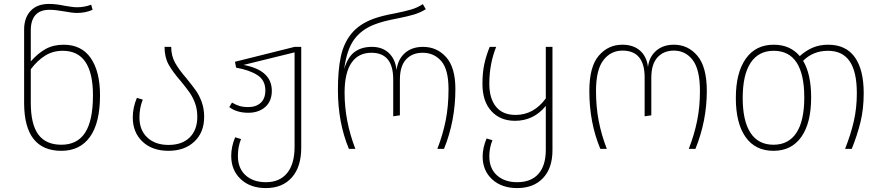

<svg xmlns="http://www.w3.org/2000/svg" viewBox="-20 -759 4498 979"><path d="M490 -273Q490 -133 439 -61.5Q388 10 293 10Q105 10 103 -230V-608Q103 -668 136 -703.5Q169 -739 230 -739Q265 -739 313 -729Q320 -728 339 -725Q358 -722 373 -722Q410 -722 445 -735L452 -709Q416 -693 373 -693Q349 -693 307 -701Q263 -709 232 -709Q184 -709 160.5 -682Q137 -655 137 -605V-446Q173 -487 212.5 -509Q252 -531 304 -531Q396 -531 443 -462.5Q490 -394 490 -273ZM454 -273Q454 -500 300 -500Q250 -500 210.5 -475.5Q171 -451 137 -406V-235Q137 -125 175.5 -73Q214 -21 293 -21Q374 -21 414 -82.5Q454 -144 454 -273Z M932 -358Q962 -321 979 -297Q996 -273 1008.5 -239Q1021 -205 1021 -163Q1021 -84 971 -37Q921 10 839 10Q756 10 706.5 -37Q657 -84 657 -160Q657 -211 678 -260L708 -251Q691 -209 691 -160Q691 -95 731.5 -57.5Q772 -20 839 -20Q909 -20 947.5 -58.5Q986 -97 986 -163Q986 -202 974.5 -233Q963 -264 946.5 -287.5Q930 -311 902 -345Q861 -392 840 -429.5Q819 -467 819 -520H853Q853 -474 873 -438.5Q893 -403 932 -358Z M1516 -520V-6Q1516 92 1468 146Q1420 200 1336 200Q1256 200 1207.5 154.5Q1159 109 1159 36Q1159 -11 1179 -59L1209 -50Q1193 -11 1193 36Q1193 99 1232 134.5Q1271 170 1336 170Q1406 170 1444 123.5Q1482 77 1482 -10V-492L1222 -428Q1366 -401 1366 -296Q1366 -243 1332.5 -213.5Q1299 -184 1246 -184Q1187 -184 1149 -213L1163 -236Q1181 -225 1200 -219Q1219 -213 1246 -213Q1285 -213 1309 -234.5Q1333 -256 1333 -298Q1333 -350 1292.5 -376Q1252 -402 1184 -414L1178 -444L1482 -520Z M1703 -301Q1703 -400 1717.5 -469Q1732 -538 1771 -586.5Q1810 -635 1881 -662Q1923 -678 1994 -691Q2044 -701 2076.5 -710.5Q2109 -720 2136 -738L2151 -712Q2122 -694 2089.5 -684.5Q2057 -675 2007 -665Q1932 -651 1889 -634Q1822 -608 1785 -556.5Q1748 -505 1735 -407Q1753 -468 1788 -494Q1823 -520 1876 -520Q1930 -520 1963 -488.5Q1996 -457 2002 -402Q2009 -457 2044.5 -488.5Q2080 -520 2137 -520Q2208 -520 2255 -467.5Q2302 -415 2302 -305Q2302 -143 2244 0H2210Q2238 -72 2252.5 -144.5Q2267 -217 2267 -304Q2267 -405 2230 -447.5Q2193 -490 2135 -490Q2082 -490 2050.5 -456Q2019 -422 2019 -352V-171L1985 -166V-354Q1985 -490 1874 -490Q1807 -490 1772 -438.5Q1737 -387 1737 -286Q1737 -142 1792 0H1759Q1703 -134 1703 -301Z M2797 -520V7Q2797 98 2749 149Q2701 200 2617 200Q2538 200 2489.5 155.5Q2441 111 2441 39Q2441 -5 2461 -53L2491 -44Q2475 -6 2475 38Q2475 100 2514 135Q2553 170 2617 170Q2688 170 2725.5 127.5Q2763 85 2763 5V-219Q2701 -143 2606 -143Q2531 -143 2485.5 -192.5Q2440 -242 2440 -331Q2440 -389 2449.5 -432.5Q2459 -476 2477 -520H2510Q2475 -433 2475 -332Q2475 -257 2509 -215Q2543 -173 2609 -173Q2701 -173 2763 -257V-520Z M2985 -295Q2985 -419 3033 -475Q3081 -531 3153 -531Q3210 -531 3244 -500.5Q3278 -470 3284 -417Q3290 -469 3325.5 -500Q3361 -531 3416 -531Q3489 -531 3536.5 -474Q3584 -417 3584 -295Q3584 -143 3526 0H3492Q3520 -71 3534.5 -142.5Q3549 -214 3549 -294Q3549 -405 3512 -453Q3475 -501 3416 -501Q3364 -501 3332.5 -466.5Q3301 -432 3301 -362V-171L3267 -166V-364Q3267 -501 3154 -501Q3094 -501 3056.5 -452Q3019 -403 3019 -295Q3019 -213 3033 -141.5Q3047 -70 3074 0H3041Q2985 -134 2985 -295Z M4384 -284Q4384 -203 4367.5 -136Q4351 -69 4323 0H4289Q4318 -73 4333.5 -140.5Q4349 -208 4349 -284Q4349 -393 4312.5 -446.5Q4276 -500 4202 -500Q4126 -500 4075 -449Q4116 -381 4116 -262Q4116 -132 4066 -61Q4016 10 3924 10Q3831 10 3781.5 -60.5Q3732 -131 3732 -259Q3732 -388 3782.5 -459.5Q3833 -531 3925 -531Q4009 -531 4058 -473Q4089 -501 4124 -516Q4159 -531 4203 -531Q4293 -531 4338.5 -467.5Q4384 -404 4384 -284ZM4081 -262Q4081 -380 4042 -440Q4003 -500 3925 -500Q3848 -500 3807.5 -439Q3767 -378 3767 -259Q3767 -143 3806.5 -82Q3846 -21 3924 -21Q4001 -21 4041 -82Q4081 -143 4081 -262Z"/></svg>

Font: FiraGO UltraLight
Style: Regular
Weight: 200
Designer: bBox Type
Foundry: bBox Type GmbH
Version: Version 1.001